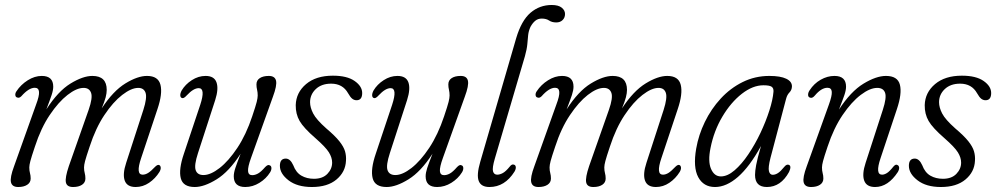

<svg xmlns="http://www.w3.org/2000/svg" viewBox="-20 -742 3995 770"><path d="M256 -75.5 335.5 -301.5Q352.5 -350 345.2 -369.8Q338 -389.5 315.5 -389.5Q287 -389.5 250.8 -361.2Q214.5 -333 179.2 -280.5Q144 -228 120 -154Q106 -112.5 101.8 -96.2Q97.5 -80 97.5 -70.5Q97.5 -57.5 100.2 -47.8Q103 -38 103 -26Q103 -10 89.2 -1Q75.5 8 53 8Q28.5 8 24 -11Q19.5 -30 36.5 -75.5L124.5 -322Q138 -357.5 136.5 -373.8Q135 -390 119.5 -390Q95.5 -390 65.5 -356Q57 -347.5 49 -351Q42.5 -352.5 41.5 -360.2Q40.5 -368 46 -376Q63.5 -402.5 91.2 -420Q119 -437.5 147.5 -437.5Q193.5 -437.5 193.5 -394.5Q193.5 -380.5 187.2 -361.5Q181 -342.5 166 -303.5Q212.5 -376 262.5 -406.8Q312.5 -437.5 350.5 -437.5Q408 -437.5 408 -381.5Q408 -368.5 403.8 -352Q399.5 -335.5 388 -307.5Q434 -377.5 483 -407.5Q532 -437.5 569.5 -437.5Q614.5 -437.5 623.5 -402Q632.5 -366.5 611.5 -304.5L546 -108Q523.5 -41.5 552 -41.5Q563 -41.5 574.2 -48.5Q585.5 -55.5 603 -74Q612.5 -83 618.5 -80Q623.5 -78 624.5 -70.5Q625.5 -63 619.5 -52.5Q603 -26 578 -9Q553 8 524 8Q489.5 8 480.2 -17.8Q471 -43.5 486 -89L555 -301.5Q570.5 -350 563.8 -369.8Q557 -389.5 534.5 -389.5Q506.5 -389.5 470 -361.2Q433.5 -333 398.5 -280.5Q363.5 -228 339.5 -154Q325.5 -112.5 321.2 -96.2Q317 -80 317 -70.5Q317 -57.5 319.8 -47.8Q322.5 -38 322.5 -26Q322.5 -10 309 -1Q295.5 8 273 8Q248 8 244.2 -10.8Q240.5 -29.5 256 -75.5Z M1061.5 -79Q1068 -77 1068.5 -68.5Q1069 -60 1063 -50.5Q1047.5 -25.5 1020.5 -8.8Q993.5 8 963.5 8Q917.5 8 917.5 -35Q917.5 -49 923.8 -68Q930 -87 945 -125.5Q898.5 -53.5 848.8 -22.8Q799 8 761 8Q714 8 705 -27.2Q696 -62.5 717.5 -125.5L783 -321.5Q805 -388.5 777 -388.5Q756 -388.5 729 -359.5Q716.5 -345.5 709.5 -349Q703.5 -351 703 -359.2Q702.5 -367.5 708.5 -379Q723 -403.5 749.2 -420.5Q775.5 -437.5 804.5 -437.5Q839 -437.5 848.2 -411.8Q857.5 -386 843 -340.5L774 -128Q758 -79 764.8 -59.5Q771.5 -40 796 -40Q824.5 -40 860.8 -68.2Q897 -96.5 932 -149.2Q967 -202 991.5 -275.5Q1005.5 -317 1009.5 -333.2Q1013.5 -349.5 1013.5 -359Q1013.5 -372 1011 -382Q1008.5 -392 1008.5 -403.5Q1008.5 -420 1022 -428.8Q1035.5 -437.5 1058 -437.5Q1082.5 -437.5 1087 -418.5Q1091.5 -399.5 1074.5 -354L986.5 -108Q973.5 -72 974.8 -55.8Q976 -39.5 991.5 -39.5Q1002.5 -39.5 1014.5 -46Q1026.5 -52.5 1043.5 -72Q1054.5 -83.5 1061.5 -79Z M1239 -25Q1274 -25 1293 -44.8Q1312 -64.5 1312 -90Q1312 -110 1299 -131Q1286 -152 1245.5 -187.5Q1197.5 -229 1181.5 -257Q1165.5 -285 1166 -320.5Q1167.5 -371 1207.5 -404.8Q1247.5 -438.5 1315 -438.5Q1372 -438.5 1402.2 -417.2Q1432.5 -396 1432.5 -369Q1432.5 -340 1410 -340Q1400.5 -340 1392.8 -346Q1385 -352 1376 -368Q1354.5 -406.5 1308 -406.5Q1269.5 -406.5 1246.5 -384.8Q1223.5 -363 1223.5 -332Q1223.5 -311 1236 -286.8Q1248.5 -262.5 1288.5 -227Q1323.5 -197.5 1341 -175.5Q1358.5 -153.5 1363.8 -135Q1369 -116.5 1367.5 -97Q1365.5 -52.5 1329.5 -22.2Q1293.5 8 1231 8Q1172 8 1137.2 -18.8Q1102.5 -45.5 1102.5 -77Q1102.5 -106 1126 -106Q1144 -106 1156 -79.5Q1167 -50 1188.8 -37.5Q1210.5 -25 1239 -25Z M1831 -79Q1837.5 -77 1838 -68.5Q1838.5 -60 1832.5 -50.5Q1817 -25.5 1790 -8.8Q1763 8 1733 8Q1687 8 1687 -35Q1687 -49 1693.2 -68Q1699.5 -87 1714.5 -125.5Q1668 -53.5 1618.2 -22.8Q1568.5 8 1530.5 8Q1483.5 8 1474.5 -27.2Q1465.5 -62.5 1487 -125.5L1552.5 -321.5Q1574.5 -388.5 1546.5 -388.5Q1525.5 -388.5 1498.5 -359.5Q1486 -345.5 1479 -349Q1473 -351 1472.5 -359.2Q1472 -367.5 1478 -379Q1492.5 -403.5 1518.8 -420.5Q1545 -437.5 1574 -437.5Q1608.5 -437.5 1617.8 -411.8Q1627 -386 1612.5 -340.5L1543.5 -128Q1527.5 -79 1534.2 -59.5Q1541 -40 1565.5 -40Q1594 -40 1630.2 -68.2Q1666.5 -96.5 1701.5 -149.2Q1736.5 -202 1761 -275.5Q1775 -317 1779 -333.2Q1783 -349.5 1783 -359Q1783 -372 1780.5 -382Q1778 -392 1778 -403.5Q1778 -420 1791.5 -428.8Q1805 -437.5 1827.5 -437.5Q1852 -437.5 1856.5 -418.5Q1861 -399.5 1844 -354L1756 -108Q1743 -72 1744.2 -55.8Q1745.5 -39.5 1761 -39.5Q1772 -39.5 1784 -46Q1796 -52.5 1813 -72Q1824 -83.5 1831 -79Z M2192.5 -722Q2219.5 -722 2232.8 -711.2Q2246 -700.5 2246 -686Q2246 -671 2236.2 -661.5Q2226.5 -652 2211 -652Q2193.5 -652 2182 -659.8Q2170.5 -667.5 2152.5 -667.5Q2137.5 -667.5 2126.8 -658.8Q2116 -650 2107.5 -634.5Q2100 -618 2098.2 -601.8Q2096.5 -585.5 2094.8 -565Q2093 -544.5 2085 -516L1964.5 -106Q1953.5 -68.5 1957.2 -55Q1961 -41.5 1974 -41.5Q1984.5 -41.5 1996.5 -48Q2008.5 -54.5 2024 -73.5Q2033 -85.5 2041.5 -81.5Q2047.5 -80 2048.5 -72.2Q2049.5 -64.5 2043.5 -54Q2004.5 8 1943 8Q1909.5 8 1900 -16Q1890.5 -40 1906 -93L2050 -588.5Q2071 -659.5 2107.5 -690.8Q2144 -722 2192.5 -722Z M2342.5 -75.5 2422 -301.5Q2439 -350 2431.8 -369.8Q2424.5 -389.5 2402 -389.5Q2373.5 -389.5 2337.2 -361.2Q2301 -333 2265.8 -280.5Q2230.5 -228 2206.5 -154Q2192.5 -112.5 2188.2 -96.2Q2184 -80 2184 -70.5Q2184 -57.5 2186.8 -47.8Q2189.5 -38 2189.5 -26Q2189.5 -10 2175.8 -1Q2162 8 2139.5 8Q2115 8 2110.5 -11Q2106 -30 2123 -75.5L2211 -322Q2224.5 -357.5 2223 -373.8Q2221.5 -390 2206 -390Q2182 -390 2152 -356Q2143.5 -347.5 2135.5 -351Q2129 -352.5 2128 -360.2Q2127 -368 2132.5 -376Q2150 -402.5 2177.8 -420Q2205.5 -437.5 2234 -437.5Q2280 -437.5 2280 -394.5Q2280 -380.5 2273.8 -361.5Q2267.5 -342.5 2252.5 -303.5Q2299 -376 2349 -406.8Q2399 -437.5 2437 -437.5Q2494.5 -437.5 2494.5 -381.5Q2494.5 -368.5 2490.2 -352Q2486 -335.5 2474.5 -307.5Q2520.5 -377.5 2569.5 -407.5Q2618.5 -437.5 2656 -437.5Q2701 -437.5 2710 -402Q2719 -366.5 2698 -304.5L2632.5 -108Q2610 -41.5 2638.5 -41.5Q2649.5 -41.5 2660.8 -48.5Q2672 -55.5 2689.5 -74Q2699 -83 2705 -80Q2710 -78 2711 -70.5Q2712 -63 2706 -52.5Q2689.5 -26 2664.5 -9Q2639.5 8 2610.5 8Q2576 8 2566.8 -17.8Q2557.5 -43.5 2572.5 -89L2641.5 -301.5Q2657 -350 2650.2 -369.8Q2643.5 -389.5 2621 -389.5Q2593 -389.5 2556.5 -361.2Q2520 -333 2485 -280.5Q2450 -228 2426 -154Q2412 -112.5 2407.8 -96.2Q2403.5 -80 2403.5 -70.5Q2403.5 -57.5 2406.2 -47.8Q2409 -38 2409 -26Q2409 -10 2395.5 -1Q2382 8 2359.5 8Q2334.5 8 2330.8 -10.8Q2327 -29.5 2342.5 -75.5Z M3070 -109Q3060 -70 3063.8 -55.5Q3067.5 -41 3079 -41Q3089 -41 3099.8 -47.8Q3110.5 -54.5 3125 -72.5Q3134.5 -84.5 3143.5 -81Q3155.5 -76.5 3144.5 -52.5Q3111.5 8 3055.5 8Q3008 8 3008 -40.5Q3008 -55.5 3012.5 -80.2Q3017 -105 3032 -156.5Q2986 -73 2939.5 -32.5Q2893 8 2847.5 8Q2801.5 8 2780.2 -31.5Q2759 -71 2772 -146Q2781.5 -201 2806.8 -253Q2832 -305 2870.5 -346.8Q2909 -388.5 2958.5 -413Q3008 -437.5 3065.5 -437.5Q3110 -437.5 3133.2 -426.2Q3156.5 -415 3156 -395Q3155.5 -381 3146 -371.2Q3136.5 -361.5 3132.5 -345.5ZM2829.5 -148.5Q2818.5 -95 2831.5 -64.8Q2844.5 -34.5 2871 -34.5Q2897.5 -34.5 2926 -59Q2954.5 -83.5 2981.2 -123.2Q3008 -163 3029.8 -209Q3051.5 -255 3065.5 -298.8Q3079.5 -342.5 3082 -374.5Q3083 -388 3074.8 -394Q3066.5 -400 3041.5 -400Q2999 -400 2955 -365.8Q2911 -331.5 2877 -274.2Q2843 -217 2829.5 -148.5Z M3228.5 -350.5Q3221 -352.5 3220.8 -361.5Q3220.5 -370.5 3227 -380Q3244.5 -407 3271.2 -422.2Q3298 -437.5 3326.5 -437.5Q3373 -437.5 3373 -394.5Q3373 -380.5 3366.5 -361.2Q3360 -342 3344.5 -302.5Q3392 -375.5 3443 -406.5Q3494 -437.5 3533 -437.5Q3580 -437.5 3589 -402.2Q3598 -367 3577 -304.5L3511.5 -108Q3489 -41.5 3517.5 -41.5Q3526.5 -41.5 3537 -48Q3547.5 -54.5 3563 -74Q3572 -84.5 3578.5 -80.5Q3584.5 -78.5 3585.8 -71Q3587 -63.5 3581 -52.5Q3541.5 8 3489.5 8Q3455 8 3445.8 -17.8Q3436.5 -43.5 3451.5 -89L3520.5 -301.5Q3536.5 -350.5 3529.5 -370Q3522.5 -389.5 3498 -389.5Q3469 -389.5 3432 -361.5Q3395 -333.5 3359.2 -280.8Q3323.5 -228 3299 -154Q3285 -112.5 3280.8 -96.2Q3276.5 -80 3276.5 -70.5Q3276.5 -57.5 3279.2 -47.8Q3282 -38 3282 -26Q3282 -10 3268.5 -1Q3255 8 3232.5 8Q3207.5 8 3203 -11Q3198.5 -30 3215.5 -75.5L3304 -322Q3317 -357.5 3315.8 -373.8Q3314.5 -390 3298.5 -390Q3274 -390 3248 -359Q3237.5 -346.5 3228.5 -350.5Z M3761.5 -25Q3796.5 -25 3815.5 -44.8Q3834.5 -64.5 3834.5 -90Q3834.5 -110 3821.5 -131Q3808.5 -152 3768 -187.5Q3720 -229 3704 -257Q3688 -285 3688.5 -320.5Q3690 -371 3730 -404.8Q3770 -438.5 3837.5 -438.5Q3894.5 -438.5 3924.8 -417.2Q3955 -396 3955 -369Q3955 -340 3932.5 -340Q3923 -340 3915.2 -346Q3907.5 -352 3898.5 -368Q3877 -406.5 3830.5 -406.5Q3792 -406.5 3769 -384.8Q3746 -363 3746 -332Q3746 -311 3758.5 -286.8Q3771 -262.5 3811 -227Q3846 -197.5 3863.5 -175.5Q3881 -153.5 3886.2 -135Q3891.5 -116.5 3890 -97Q3888 -52.5 3852 -22.2Q3816 8 3753.5 8Q3694.5 8 3659.8 -18.8Q3625 -45.5 3625 -77Q3625 -106 3648.5 -106Q3666.5 -106 3678.5 -79.5Q3689.5 -50 3711.2 -37.5Q3733 -25 3761.5 -25Z"/></svg>

Font: Fraunces 144pt SuperSoft Light
Style: Italic
Weight: 300
Italic angle: -16°
Version: Version 1.000;[b76b70a41]